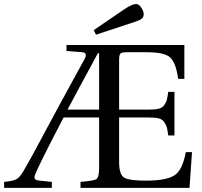

<svg xmlns="http://www.w3.org/2000/svg" viewBox="-83 -910 979 930"><path d="M371 -764 516 -863Q561 -894 581 -890Q592 -888 603 -870.5Q614 -853 613 -838Q612 -824 599.5 -816.5Q587 -809 552 -798L382 -742ZM-63 0V-29Q-21 -33 -5 -41Q11 -49 28 -77Q52 -118 78 -165.5Q104 -213 139.5 -280Q175 -347 203 -398L326 -623Q344 -656 314 -657L239 -663V-692H810V-528H780Q769 -607 741 -632Q713 -657 629 -657H531Q507 -657 500.5 -650.5Q494 -644 494 -621V-379H634Q666 -379 684 -383Q702 -387 711.5 -399.5Q721 -412 724.5 -424.5Q728 -437 732 -465H762V-254H732Q728 -283 724.5 -295Q721 -307 711.5 -320Q702 -333 684 -337Q666 -341 634 -341H494V-125Q494 -61 521 -48Q548 -35 623 -35Q721 -35 761 -60Q801 -85 817 -173H847L835 0H307V-29Q372 -34 384.5 -43Q397 -52 397 -95V-341H225Q104 -109 87 -64Q77 -39 102 -36L168 -29V0ZM244 -379H397V-652H391Q357 -590 305 -493Q253 -396 244 -379Z"/></svg>

Font: Linguistics Pro
Style: Regular
Weight: 400
Designer: Stefan Peev, Context Ltd
Foundry: Stefan Peev, Context Ltd
Version: Version 001.000